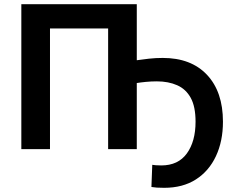

<svg xmlns="http://www.w3.org/2000/svg" viewBox="-20 -713 1127 918"><path d="M765 185Q743 185 729.5 184Q716 183 704 181L708 75Q715 76 724.5 77Q734 78 751 78Q832 78 873.5 20.5Q915 -37 915 -131Q915 -203 892 -245Q869 -287 827 -305.5Q785 -324 730 -324Q703 -324 677.5 -321.5Q652 -319 634 -316V0H497V-577H219V0H82V-693H634V-425Q660 -429 692.5 -432.5Q725 -436 758 -436Q894 -436 970 -355Q1046 -274 1046 -131Q1046 -38 1012.5 33.5Q979 105 916.5 145Q854 185 765 185Z"/></svg>

Font: Ubuntu Sans
Style: Bold
Weight: 700
Designer: Dalton Maag Ltd
Foundry: Dalton Maag Ltd
Version: Version 1.006; ttfautohint (v1.8.4.7-5d5b)